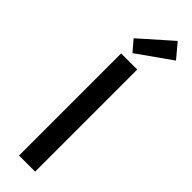

<svg xmlns="http://www.w3.org/2000/svg" viewBox="-330 -982 979 979"><g transform="rotate(45 160.0 -492.5)"><path d="M96.7 0V-736.3H212.9V0ZM136.7 -778.3 86.9 -835.9 255.9 -985.4 320.3 -908.2Z"/></g></svg>

Font: Gen Shin Gothic Medium
Style: Regular
Weight: 500
Designer: [Source Han Sans]
Ryoko NISHIZUKA  (kana & ideographs); Paul D. Hunt (Latin, Greek & Cyrillic); Wenlong ZHANG  (bopomofo
Version: Version 1.002.20150607